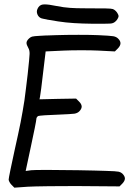

<svg xmlns="http://www.w3.org/2000/svg" viewBox="-20 -867 617 887"><path d="M248.5 -768.1Q221.2 -772 198.2 -776.4Q196.8 -776.9 195.3 -777.3Q175.3 -780.8 170.4 -782.7Q158.2 -787.6 152.8 -800.8Q147.5 -814 153.3 -826.2Q161.1 -843.8 177.7 -846.2Q181.6 -846.7 187 -846.7Q205.1 -846.7 240.2 -839.4Q274.4 -832.5 304.2 -830.6Q328.6 -828.6 377.9 -828.6Q387.7 -828.6 398.9 -828.6Q421.9 -828.6 438.5 -828.1Q438.5 -828.1 467.3 -828.1Q494.6 -827.6 501.5 -825.2Q508.8 -822.3 515.1 -815.9Q520.5 -810.5 523.9 -803.7Q527.8 -796.9 527.8 -792.5Q527.8 -788.1 523.9 -781.2Q520.5 -774.4 515.1 -769.5Q505.9 -759.8 492.2 -758.3Q481.9 -757.3 440.4 -757.3Q426.8 -757.3 409.2 -757.3Q359.9 -757.8 321.8 -760.3Q283.7 -762.7 248.5 -768.1ZM33.2 -13.2Q27.8 -18.6 23.9 -25.9Q20 -33.2 20 -37.6Q20 -42.5 28.3 -83Q36.6 -123 47.9 -174.8Q64.9 -250.5 75.2 -301.8Q85 -352.5 92.8 -402.8Q96.7 -430.2 100.1 -459.5Q104 -488.8 107.9 -524.4Q116.2 -600.6 116.7 -617.7Q117.2 -634.8 110.8 -645.5Q102.1 -660.6 102.5 -669.4Q103 -678.7 113.8 -689Q119.6 -694.8 127.9 -697.8Q136.2 -700.2 166 -701.7Q176.8 -702.1 191.9 -703.1Q191.9 -703.1 196.3 -703.1Q214.4 -703.6 238.8 -704.6Q285.6 -706.1 342.8 -706.1Q399.9 -706.1 433.1 -704.6Q489.3 -702.1 502.9 -699.7Q517.1 -697.3 525.4 -689Q537.1 -677.7 536.6 -666.5Q536.1 -654.8 523.9 -642.6Q523.9 -642.6 510.7 -629.4Q485.4 -630.9 434.6 -633.3Q403.3 -634.8 356.4 -634.8Q309.6 -634.8 274.9 -633.3Q247.1 -631.8 190.9 -629.4Q187 -597.2 179.2 -531.7Q174.8 -491.2 170.4 -458.5Q166 -426.3 165 -420.9Q164.6 -416.5 162.6 -408.2Q190.9 -408.7 247.1 -410.2Q275.4 -410.6 331.5 -411.6Q331.5 -411.6 344.7 -398.4Q356.9 -386.7 357.4 -375Q357.4 -363.8 346.2 -352.5Q337.9 -344.2 323.7 -341.8Q309.1 -339.8 250 -337.4Q214.8 -336.4 187.5 -334.5Q160.2 -332.5 156.7 -331.1Q153.3 -329.6 150.4 -325.2Q147.9 -321.3 147.9 -316.9Q147.9 -312 140.6 -275.4Q133.3 -238.8 123 -191.4Q115.2 -153.3 98.6 -77.1Q107.4 -78.1 124.5 -80.6Q134.8 -82 198.7 -82Q262.7 -82 341.8 -80.6Q384.8 -79.6 415.5 -79.1Q446.8 -78.1 468.3 -77.6Q518.1 -76.2 528.8 -73.7Q539.6 -70.8 545.4 -64.9Q557.1 -53.2 557.1 -42Q556.6 -30.8 544.9 -18.6Q540.5 -14.6 532.2 -5.9Q472.2 -6.3 351.6 -7.3Q326.7 -7.3 302.2 -7.3Q253.4 -7.3 205.6 -6.8Q134.3 -5.9 108.4 -4.4Q87.9 -2.9 46.4 0Q46.4 0 33.2 -13.2Z"/></svg>

Font: Casuwalt
Style: Regular
Weight: 400
Designer: Walter E Stewart
Version: 0.1